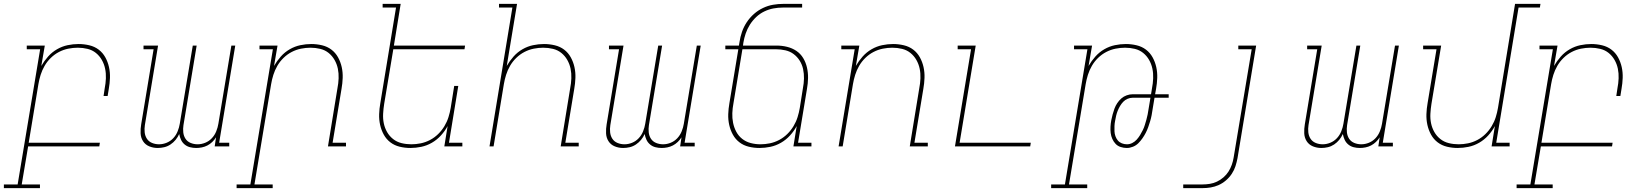

<svg xmlns="http://www.w3.org/2000/svg" viewBox="-74 -755 8494 990"><path d="M132 215H-54V196H17L133 -501H64V-520H157L139 -415Q154 -441 174 -463.5Q194 -486 220 -501Q246 -516 274.5 -522Q303 -528 331 -528Q359 -528 386.5 -521.5Q414 -515 435 -499Q456 -483 469 -459.5Q482 -436 488 -409Q494 -382 493 -353.5Q492 -325 487 -297L481 -260H460L466 -300Q471 -325 472 -351Q473 -377 468 -401Q463 -425 451 -446Q439 -467 420.5 -482Q402 -497 377.5 -503Q353 -509 327 -509Q303 -509 278 -504Q253 -499 230 -487Q207 -475 188 -456.5Q169 -438 156 -415.5Q143 -393 135.5 -369Q128 -345 124 -321L74 -19H441L438 0H71L38 196H132Z M739 8Q716 8 695.5 -0.5Q675 -9 663.5 -27Q652 -45 651 -68Q650 -91 654 -114L718 -501H666V-520H741L673 -110Q670 -91 672 -72.5Q674 -54 683.5 -39.5Q693 -25 710 -18Q727 -11 746 -11Q766 -11 785.5 -19Q805 -27 819.5 -42.5Q834 -58 842 -78Q850 -98 853 -117L920 -520H940L872 -110Q869 -91 871 -72.5Q873 -54 882.5 -39.5Q892 -25 909 -18Q926 -11 945 -11Q965 -11 984.5 -19Q1004 -27 1018.5 -42.5Q1033 -58 1041 -78Q1049 -98 1052 -117L1119 -520H1139L1056 -19H1108V0H1033L1040 -47Q1032 -34 1020.5 -23Q1009 -12 995.5 -5Q982 2 967 5Q952 8 938 8Q921 8 905.5 4Q890 0 878 -10Q866 -20 859.5 -34Q853 -48 850 -64Q843 -48 831.5 -34Q820 -20 805 -10Q790 0 773 4Q756 8 739 8Z M1332 215H1146V196H1217L1333 -501H1264V-520H1357L1339 -415Q1354 -441 1374 -463.5Q1394 -486 1420 -501Q1446 -516 1474.5 -522Q1503 -528 1531 -528Q1559 -528 1586.5 -521.5Q1614 -515 1635 -499Q1656 -483 1669 -459.5Q1682 -436 1688 -409Q1694 -382 1693 -353.5Q1692 -325 1687 -297L1641 -19H1710V0H1617L1666 -300Q1671 -325 1672 -351Q1673 -377 1668 -401Q1663 -425 1651 -446Q1639 -467 1620.5 -482Q1602 -497 1577.5 -503Q1553 -509 1527 -509Q1503 -509 1478 -504Q1453 -499 1430 -487Q1407 -475 1388 -456.5Q1369 -438 1356 -415.5Q1343 -393 1335.5 -369Q1328 -345 1324 -321L1238 196H1332Z M2042 8Q2014 8 1987 1.5Q1960 -5 1939 -21Q1918 -37 1905 -60.5Q1892 -84 1886 -111Q1880 -138 1881 -166.5Q1882 -195 1887 -223L1968 -716H1899V-735H1992L1957 -520H2324L2321 -501H1954L1907 -220Q1903 -195 1901.5 -169Q1900 -143 1905 -119Q1910 -95 1922 -74Q1934 -53 1953 -38Q1972 -23 1996.5 -17Q2021 -11 2047 -11Q2071 -11 2095.5 -16Q2120 -21 2143 -33Q2166 -45 2185 -63.5Q2204 -82 2217.5 -104.5Q2231 -127 2238.5 -151Q2246 -175 2250 -199L2268 -312H2289L2241 -19H2310V0H2217L2234 -105Q2220 -79 2199.5 -56.5Q2179 -34 2153 -19Q2127 -4 2098.5 2Q2070 8 2042 8Z M2450 0 2568 -716H2499V-735H2592L2539 -415Q2554 -441 2574 -463.5Q2594 -486 2620 -501Q2646 -516 2674.5 -522Q2703 -528 2731 -528Q2759 -528 2786.5 -521.5Q2814 -515 2835 -499Q2856 -483 2869 -459.5Q2882 -436 2888 -409Q2894 -382 2893 -353.5Q2892 -325 2887 -297L2841 -19H2910V0H2817L2866 -300Q2871 -325 2872 -351Q2873 -377 2868 -401Q2863 -425 2851 -446Q2839 -467 2820.5 -482Q2802 -497 2777.5 -503Q2753 -509 2727 -509Q2703 -509 2678 -504Q2653 -499 2630 -487Q2607 -475 2588 -456.5Q2569 -438 2556 -415.5Q2543 -393 2535.5 -369Q2528 -345 2524 -321L2471 0Z M3139 8Q3116 8 3095.5 -0.5Q3075 -9 3063.5 -27Q3052 -45 3051 -68Q3050 -91 3054 -114L3118 -501H3066V-520H3141L3073 -110Q3070 -91 3072 -72.5Q3074 -54 3083.5 -39.5Q3093 -25 3110 -18Q3127 -11 3146 -11Q3166 -11 3185.5 -19Q3205 -27 3219.5 -42.5Q3234 -58 3242 -78Q3250 -98 3253 -117L3320 -520H3340L3272 -110Q3269 -91 3271 -72.5Q3273 -54 3282.5 -39.5Q3292 -25 3309 -18Q3326 -11 3345 -11Q3365 -11 3384.5 -19Q3404 -27 3418.5 -42.5Q3433 -58 3441 -78Q3449 -98 3452 -117L3519 -520H3539L3456 -19H3508V0H3433L3440 -47Q3432 -34 3420.5 -23Q3409 -12 3395.5 -5Q3382 2 3367 5Q3352 8 3338 8Q3321 8 3305.5 4Q3290 0 3278 -10Q3266 -20 3259.5 -34Q3253 -48 3250 -64Q3243 -48 3231.5 -34Q3220 -20 3205 -10Q3190 0 3173 4Q3156 8 3139 8Z M3842 8Q3814 8 3787 1.5Q3760 -5 3739 -21Q3718 -37 3705 -60.5Q3692 -84 3686 -111Q3680 -138 3681 -166.5Q3682 -195 3687 -223L3733 -501H3666V-520H3736L3739 -538Q3743 -565 3752 -591Q3761 -617 3776.5 -640.5Q3792 -664 3813.5 -683Q3835 -702 3860.5 -714Q3886 -726 3912.5 -730.5Q3939 -735 3965 -735H4062V-716H3962Q3938 -716 3914 -711.5Q3890 -707 3867 -696Q3844 -685 3825 -667Q3806 -649 3792.5 -627.5Q3779 -606 3771 -582.5Q3763 -559 3759 -535L3757 -520H3930Q3958 -520 3984.5 -513.5Q4011 -507 4032.5 -492.5Q4054 -478 4067.5 -455.5Q4081 -433 4087 -406.5Q4093 -380 4092.5 -352.5Q4092 -325 4087 -297L4041 -19H4110V0H4017L4034 -105Q4020 -79 3999.5 -56.5Q3979 -34 3953 -19Q3927 -4 3898.5 2Q3870 8 3842 8ZM3847 -11Q3871 -11 3895.5 -16Q3920 -21 3943 -33Q3966 -45 3985 -63.5Q4004 -82 4017.5 -104.5Q4031 -127 4038.5 -151Q4046 -175 4050 -199L4066 -300Q4071 -325 4071.5 -350Q4072 -375 4067 -398.5Q4062 -422 4049.5 -442Q4037 -462 4018.5 -476Q4000 -490 3976 -495.5Q3952 -501 3927 -501H3754L3708 -223Q3703 -197 3702 -171.5Q3701 -146 3706 -121.5Q3711 -97 3722.5 -75.5Q3734 -54 3753 -39Q3772 -24 3796.5 -17.5Q3821 -11 3847 -11Z M4250 0 4333 -501H4264V-520H4357L4339 -415Q4354 -441 4374 -463.5Q4394 -486 4420 -501Q4446 -516 4474.5 -522Q4503 -528 4531 -528Q4559 -528 4586.5 -521.5Q4614 -515 4635 -499Q4656 -483 4669 -459.5Q4682 -436 4688 -409Q4694 -382 4693 -353.5Q4692 -325 4687 -297L4641 -19H4710V0H4617L4666 -300Q4671 -325 4672 -351Q4673 -377 4668 -401Q4663 -425 4651 -446Q4639 -467 4620.5 -482Q4602 -497 4577.5 -503Q4553 -509 4527 -509Q4503 -509 4478 -504Q4453 -499 4430 -487Q4407 -475 4388 -456.5Q4369 -438 4356 -415.5Q4343 -393 4335.5 -369Q4328 -345 4324 -321L4271 0Z M4850 0 4933 -501H4864V-520H4957L4874 -19H5241L5238 0Z M5532 215H5346V196H5417L5533 -501H5464V-520H5557L5539 -415Q5554 -441 5574 -463.5Q5594 -486 5620 -501Q5646 -516 5674.5 -522Q5703 -528 5731 -528Q5759 -528 5786.5 -521.5Q5814 -515 5835 -499Q5856 -483 5869 -459.5Q5882 -436 5888 -409Q5894 -382 5893 -353.5Q5892 -325 5887 -297L5882 -269H5952V-251H5879L5869 -191Q5867 -176 5864 -160.5Q5861 -145 5856.5 -130Q5852 -115 5846.5 -99.5Q5841 -84 5833.5 -69.5Q5826 -55 5816.5 -41.5Q5807 -28 5795.5 -16.5Q5784 -5 5768 1.5Q5752 8 5736 8Q5720 8 5704.5 3Q5689 -2 5678.5 -13Q5668 -24 5661.5 -38.5Q5655 -53 5653 -69Q5651 -85 5652 -102Q5653 -119 5656 -135Q5659 -150 5663 -165Q5667 -180 5672.5 -195Q5678 -210 5687 -223.5Q5696 -237 5708 -247.5Q5720 -258 5735.5 -263.5Q5751 -269 5766 -269H5861L5866 -300Q5871 -325 5872 -351Q5873 -377 5868 -401Q5863 -425 5851 -446Q5839 -467 5820.5 -482Q5802 -497 5777.5 -503Q5753 -509 5727 -509Q5703 -509 5678 -504Q5653 -499 5630 -487Q5607 -475 5588 -456.5Q5569 -438 5556 -415.5Q5543 -393 5535.5 -369Q5528 -345 5524 -321L5438 196H5532ZM5737 -11Q5751 -11 5764 -17.5Q5777 -24 5787 -35Q5797 -46 5804.5 -58.5Q5812 -71 5818.5 -84Q5825 -97 5829 -110.5Q5833 -124 5837 -137.5Q5841 -151 5843.5 -164.5Q5846 -178 5848 -191L5858 -251H5766Q5753 -251 5740 -245.5Q5727 -240 5717.5 -230Q5708 -220 5701 -208Q5694 -196 5689 -183.5Q5684 -171 5681 -158Q5678 -145 5676 -133Q5673 -119 5672.5 -105Q5672 -91 5672.5 -78Q5673 -65 5677.5 -52.5Q5682 -40 5690 -30.5Q5698 -21 5710.5 -16Q5723 -11 5737 -11Z M6027 215V196H6127Q6145 196 6164 193Q6183 190 6201 181.5Q6219 173 6234.5 159.5Q6250 146 6260.5 129.5Q6271 113 6277.5 94.5Q6284 76 6287 57L6380 -501H6311V-520H6403L6307 60Q6303 81 6296.5 101.5Q6290 122 6277.5 141Q6265 160 6247.5 175Q6230 190 6210 199Q6190 208 6169 211.5Q6148 215 6127 215Z M6739 8Q6716 8 6695.5 -0.5Q6675 -9 6663.5 -27Q6652 -45 6651 -68Q6650 -91 6654 -114L6718 -501H6666V-520H6741L6673 -110Q6670 -91 6672 -72.5Q6674 -54 6683.5 -39.5Q6693 -25 6710 -18Q6727 -11 6746 -11Q6766 -11 6785.5 -19Q6805 -27 6819.5 -42.5Q6834 -58 6842 -78Q6850 -98 6853 -117L6920 -520H6940L6872 -110Q6869 -91 6871 -72.5Q6873 -54 6882.5 -39.5Q6892 -25 6909 -18Q6926 -11 6945 -11Q6965 -11 6984.5 -19Q7004 -27 7018.5 -42.5Q7033 -58 7041 -78Q7049 -98 7052 -117L7119 -520H7139L7056 -19H7108V0H7033L7040 -47Q7032 -34 7020.5 -23Q7009 -12 6995.5 -5Q6982 2 6967 5Q6952 8 6938 8Q6921 8 6905.5 4Q6890 0 6878 -10Q6866 -20 6859.5 -34Q6853 -48 6850 -64Q6843 -48 6831.5 -34Q6820 -20 6805 -10Q6790 0 6773 4Q6756 8 6739 8Z M7442 8Q7414 8 7387 1.5Q7360 -5 7339 -21Q7318 -37 7305 -60.5Q7292 -84 7286 -111Q7280 -138 7281 -166.5Q7282 -195 7287 -223L7333 -501H7264V-520H7357L7307 -220Q7303 -195 7301.5 -169Q7300 -143 7305 -119Q7310 -95 7322 -74Q7334 -53 7353 -38Q7372 -23 7396.5 -17Q7421 -11 7447 -11Q7471 -11 7495.5 -16Q7520 -21 7543 -33Q7566 -45 7585 -63.5Q7604 -82 7617.5 -104.5Q7631 -127 7638.5 -151Q7646 -175 7650 -199L7738 -735H7869L7866 -716H7756L7641 -19H7710V0H7617L7634 -105Q7620 -79 7599.5 -56.5Q7579 -34 7553 -19Q7527 -4 7498.5 2Q7470 8 7442 8Z M7932 215H7746V196H7817L7933 -501H7864V-520H7957L7939 -415Q7954 -441 7974 -463.5Q7994 -486 8020 -501Q8046 -516 8074.5 -522Q8103 -528 8131 -528Q8159 -528 8186.5 -521.5Q8214 -515 8235 -499Q8256 -483 8269 -459.5Q8282 -436 8288 -409Q8294 -382 8293 -353.5Q8292 -325 8287 -297L8281 -260H8260L8266 -300Q8271 -325 8272 -351Q8273 -377 8268 -401Q8263 -425 8251 -446Q8239 -467 8220.5 -482Q8202 -497 8177.5 -503Q8153 -509 8127 -509Q8103 -509 8078 -504Q8053 -499 8030 -487Q8007 -475 7988 -456.5Q7969 -438 7956 -415.5Q7943 -393 7935.5 -369Q7928 -345 7924 -321L7874 -19H8241L8238 0H7871L7838 196H7932Z"/></svg>

Font: Iosevka HT Thin Extended
Style: Italic
Weight: 100
Width: 7
Italic angle: -9°
Monospace: yes
Designer: Belleve Invis
Foundry: Belleve Invis
Version: Version 32.3.0; ttfautohint (v1.8.4)